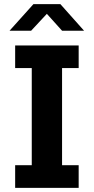

<svg xmlns="http://www.w3.org/2000/svg" viewBox="-20 -905 452 925"><path d="M53 0V-109H133V-577H53V-686H359V-577H279V-109H359V0ZM26 -757 141 -885H271L385 -757H279L189 -857H223L130 -757Z"/></svg>

Font: Chivo SemiBold
Style: Regular
Weight: 600
Designer: Hector Gatti
Foundry: Omnibus-Type
Version: Version 2.002